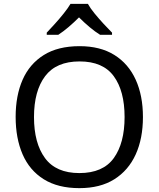

<svg xmlns="http://www.w3.org/2000/svg" viewBox="-20 -964 821 994"><path d="M720 -358Q720 -247 682.5 -164.5Q645 -82 572 -36Q499 10 391 10Q280 10 206.5 -36Q133 -82 97 -165Q61 -248 61 -359Q61 -469 97 -551Q133 -633 206.5 -679Q280 -725 392 -725Q499 -725 572 -679.5Q645 -634 682.5 -551.5Q720 -469 720 -358ZM156 -358Q156 -223 213 -145.5Q270 -68 391 -68Q513 -68 569 -145.5Q625 -223 625 -358Q625 -493 569 -569.5Q513 -646 392 -646Q271 -646 213.5 -569.5Q156 -493 156 -358ZM435 -944Q447 -922 469.5 -894.5Q492 -867 516.5 -840.5Q541 -814 560 -795V-784H498Q472 -800 444 -823.5Q416 -847 389 -874Q362 -847 335 -824Q308 -801 282 -784H222V-795Q241 -815 264.5 -841Q288 -867 310 -894.5Q332 -922 345 -944Z"/></svg>

Font: Noto Sans Manichaean
Style: Regular
Weight: 400
Designer: Monotype Design Team
Foundry: Monotype Imaging Inc.
Version: Version 2.005; ttfautohint (v1.8.4.7-5d5b)